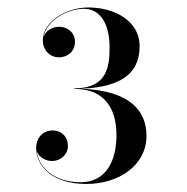

<svg xmlns="http://www.w3.org/2000/svg" viewBox="-20 -932 490 502"><path d="M363 -577C363 -640.5 322 -695.5 191.5 -700C315 -704.5 345 -754 345 -811.5C345 -878 278.5 -912.5 211.5 -912.5C150.5 -912.5 92 -873.5 92 -827C92 -798.5 112.5 -782 134.5 -782C153.5 -782 176 -795 176 -823C176 -847.5 156 -862 134.5 -862C118 -862 99 -852 94 -835.5C101 -877.5 154.5 -909 199.5 -909C245 -909 266.5 -864.5 266.5 -809C266.5 -759.5 261.5 -701 174 -701V-699.5C267.5 -699.5 284.5 -629.5 284.5 -578.5C284.5 -511 257 -455.5 190.5 -455.5C122.5 -455.5 80 -494 76 -538C80 -522.5 97.5 -511 116 -511C137.5 -511 157.5 -527 157.5 -550C157.5 -575.5 140 -591 118 -591C93.5 -591 74.5 -573.5 74.5 -545C74.5 -498.5 116.5 -451 205.5 -451C290 -451 363 -499 363 -577Z"/></svg>

Font: Bodoni* 96pt Medium
Style: Regular
Weight: 500
Version: Version 2.3